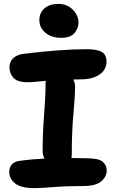

<svg xmlns="http://www.w3.org/2000/svg" viewBox="-20 -964 601 995"><path d="M160 11Q90 11 59 -13Q28 -37 28 -74Q28 -97 42 -112.5Q56 -128 86 -131Q124 -136 154.5 -138.5Q185 -141 211 -142Q201 -159 201 -181Q201 -277 208.5 -368Q216 -459 216 -528Q216 -537 217 -545Q186 -542 163.5 -540Q141 -538 121 -538Q70 -538 49.5 -561Q29 -584 29 -615Q29 -644 48.5 -662.5Q68 -681 103 -685Q189 -696 275 -702.5Q361 -709 428 -709Q484 -709 508 -694.5Q532 -680 532 -645Q532 -603 496 -578Q460 -553 403 -553Q381 -553 360 -552Q369 -535 369 -515Q369 -465 360.5 -374Q352 -283 352 -165Q352 -154 350 -145Q367 -145 385 -144.5Q403 -144 424 -144Q491 -144 512 -126Q533 -108 533 -81Q533 -48 504.5 -24Q476 0 412 0Q325 0 258 5.5Q191 11 160 11ZM297 -768Q246 -768 215 -794.5Q184 -821 184 -859Q184 -899 211.5 -921.5Q239 -944 282 -944Q315 -944 338.5 -929Q362 -914 374.5 -891.5Q387 -869 387 -848Q387 -819 366.5 -793.5Q346 -768 297 -768Z"/></svg>

Font: Shantell Sans Normal
Style: Bold
Weight: 700
Designer: Stephen Nixon, Anya Danilova, Shantell Martin
Foundry: Arrow Type
Version: Version 1.009;[a7da0bfa3]